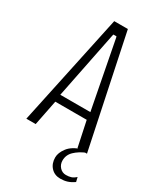

<svg xmlns="http://www.w3.org/2000/svg" viewBox="-199 -689 777 927"><g transform="rotate(30 189.5 -225.5)"><path d="M18 0 150 -620H226L356 0H303L271 -151L282 -141H91L100 -151L70 0ZM101 -176 96 -182H278L271 -176L198 -555L196 -562H179L177 -555ZM304 169Q272 169 252 147.5Q232 126 232 92Q232 66 253.5 37.5Q275 9 323 -6L352 -3Q316 12 293 34Q270 56 270 87Q270 109 284 124.5Q298 140 319 140Q335 140 347.5 136Q360 132 373 120L379 145Q360 158 342.5 163.5Q325 169 304 169Z"/></g></svg>

Font: Smooch Sans Thin
Style: Regular
Weight: 400
Version: Version 1.010